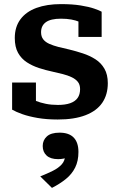

<svg xmlns="http://www.w3.org/2000/svg" viewBox="-20 -570 581 935"><path d="M370 -136Q370 -158 359 -171.5Q348 -185 329 -194Q310 -203 286.5 -209Q263 -215 236 -221Q203 -228 170.5 -238.5Q138 -249 111 -266.5Q84 -284 68 -312.5Q52 -341 52 -385Q52 -439 79.5 -476Q107 -513 157.5 -531.5Q208 -550 277 -550Q332 -550 372.5 -543.5Q413 -537 439 -528Q465 -519 475 -513V-390H362V-489Q375 -490 383 -486.5Q391 -483 394.5 -476.5Q398 -470 398.5 -462Q399 -454 397 -445Q385 -456 367 -463.5Q349 -471 327 -475Q305 -479 277 -479Q227 -479 203.5 -462Q180 -445 180 -413Q180 -392 190.5 -378.5Q201 -365 220 -356.5Q239 -348 264 -341.5Q289 -335 317 -329Q350 -321 383.5 -310Q417 -299 444.5 -281.5Q472 -264 488.5 -235.5Q505 -207 505 -165Q505 -109 478 -69.5Q451 -30 396.5 -9Q342 12 261 12Q207 12 163.5 4.5Q120 -3 89 -14Q58 -25 39 -36V-168H155V-37Q138 -44 128 -53Q118 -62 114.5 -71Q111 -80 112.5 -87.5Q114 -95 120 -98Q134 -87 155 -78.5Q176 -70 203 -64.5Q230 -59 262 -59Q298 -59 322 -67.5Q346 -76 358 -93Q370 -110 370 -136ZM233 345 176 289Q211 275 238 261.5Q265 248 281 230Q297 212 297 186L312 194Q302 200 289 202.5Q276 205 263 205Q226 205 207 187.5Q188 170 188 141Q188 113 208 94.5Q228 76 270 76Q316 76 339 100Q362 124 362 170Q362 214 346 246Q330 278 301 301.5Q272 325 233 345Z"/></svg>

Font: Roboto Serif 20pt SemiBold
Style: Regular
Weight: 600
Version: Version 1.008